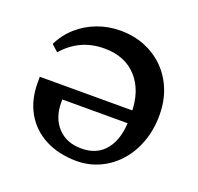

<svg xmlns="http://www.w3.org/2000/svg" viewBox="-108 -699 851 824"><g transform="rotate(20 318.0 -286.5)"><path d="M308.6 -582Q370.1 -582 421.4 -561Q472.7 -540 510.3 -502Q547.9 -463.9 568.4 -412.1Q588.9 -360.4 588.9 -297.9Q588.9 -231.4 568.8 -175.8Q548.8 -120.1 512.2 -78.6Q475.6 -37.1 426.3 -14.2Q377 8.8 319.3 8.8Q237.3 7.8 176.8 -23.9Q116.2 -55.7 83 -113.8Q49.8 -171.9 49.8 -250V-277.3H519.5V-218.8H155.3L173.8 -240.2V-206.1Q173.8 -134.8 213.9 -91.8Q253.9 -48.8 322.3 -48.8Q394.5 -48.8 433.6 -99.1Q472.7 -149.4 472.7 -239.3V-262.7Q472.7 -366.2 418.5 -426.3Q364.3 -486.3 270.5 -486.3Q211.9 -486.3 165.5 -464.4Q119.1 -442.4 84 -401.4L53.7 -428.7Q76.2 -475.6 115.2 -510.3Q154.3 -544.9 204.1 -563.5Q253.9 -582 308.6 -582Z"/></g></svg>

Font: Crimson Pro Medium
Style: Regular
Weight: 500
Designer: Jacques Le Bailly
Foundry: Baron von Fonthausen
Version: Version 1.003